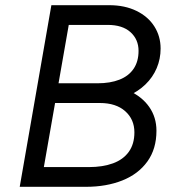

<svg xmlns="http://www.w3.org/2000/svg" viewBox="-20 -720 692 740"><path d="M178 -700H401Q461 -700 506 -678Q551 -656 575 -618Q599 -580 599 -533Q599 -493 584 -457.5Q569 -422 540.5 -394.5Q512 -367 473 -350L474 -372Q527 -348 555 -308Q583 -268 583 -216Q583 -146 548 -97.5Q513 -49 451.5 -24.5Q390 0 311 0H56ZM498 -210Q498 -260 462.5 -291.5Q427 -323 365 -323H155L168 -399H356Q405 -399 440.5 -413Q476 -427 495 -455Q514 -483 514 -524Q514 -568 483 -596Q452 -624 395 -624H245L149 -76H322Q376 -76 415.5 -90.5Q455 -105 476.5 -135Q498 -165 498 -210Z"/></svg>

Font: Fixel Italic Variable 20240409 Display Thin
Style: Italic
Weight: 100
Italic angle: -10°
Designer: AlfaBravo + MacPaw
Foundry: Kyrylo Tkachov, Marchela Mozhyna, Serhii Makarenko, Maria Weinstein, Zakhar Kryvoshyya
Version: Version 1.211;Glyphs 3.2 (3225)